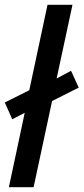

<svg xmlns="http://www.w3.org/2000/svg" viewBox="-27 -780 348 800"><path d="M10 0 76 -310 24 -283 -7 -353 95 -404 171 -760H275L209 -453L269 -485L301 -415L190 -359L113 0Z"/></svg>

Font: Noto Sans ExtraCondensed SemiBold
Style: Italic
Weight: 600
Width: 2
Italic angle: -12°
Designer: Monotype Design Team
Foundry: Monotype Imaging Inc.
Version: Version 2.013; ttfautohint (v1.8.4.7-5d5b)